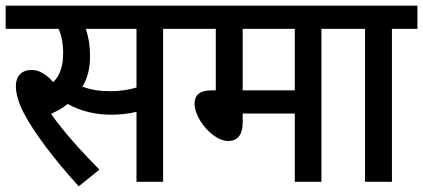

<svg xmlns="http://www.w3.org/2000/svg" viewBox="-20 -642 1494 678"><path d="M258 16 331 -43C263 -112 204 -178 160 -240C183 -250 203 -262 219 -275C269 -247 323 -237 371 -237C403 -237 433 -240 462 -247V0H556V-540H647V-622H0V-540H187C197 -518 203 -487 203 -455C203 -413 194 -377 168 -352C144 -379 119 -395 92 -395C56 -395 36 -373 36 -338C36 -311 45 -279 66 -239C100 -175 168 -83 258 16ZM370 -320C333 -320 304 -324 271 -336C289 -365 298 -401 298 -443C298 -480 293 -511 283 -540H462V-333C432 -324 402 -320 370 -320Z M1115 -540H1206V-622H633V-540H742V-323H727C681 -323 667 -302 667 -276C667 -222 732 -144 786 -144C816 -144 837 -163 837 -209V-241H1021V0H1115ZM1021 -540V-323H837V-540Z M1364 -540H1454V-622H1192V-540H1269V0H1364Z"/></svg>

Font: Noto Sans Devanagari SemiCondensed Medium
Style: Regular
Weight: 500
Width: 4
Designer: Jelle Bosma - Monotype Design Team
Foundry: Monotype Imaging Inc.
Version: Version 2.004